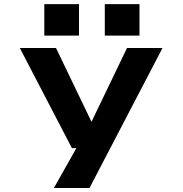

<svg xmlns="http://www.w3.org/2000/svg" viewBox="-20 -740 915 960"><path d="M249.5 200 362 0.5H339.5L79 -500H260L437.5 -131L615 -500H792.5L427.5 200ZM201.5 -719.5H375V-562H201.5ZM504 -719.5H677.5V-562H504Z"/></svg>

Font: Trispace SemiExpanded
Style: Bold
Weight: 700
Width: 6
Designer: Tyler Finck
Foundry: Etcetera Type Company
Version: Version 1.210; ttfautohint (v1.8.3)